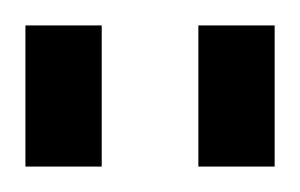

<svg xmlns="http://www.w3.org/2000/svg" viewBox="-20 -743 236 151"><path d="M60 -723V-612H0V-723ZM196 -723V-612H136V-723Z"/></svg>

Font: Pathway Extreme 8pt Thin
Style: Regular
Weight: 100
Version: Version 1.001;gftools[0.9.26]